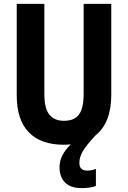

<svg xmlns="http://www.w3.org/2000/svg" viewBox="-20 -734 658 987"><path d="M388 102Q388 124 398.5 133.5Q409 143 427 143Q453 143 473 134V222Q458 228 438.5 230.5Q419 233 400 233Q343 233 314.5 204.5Q286 176 286 125Q286 64 344 8Q326 10 307 10Q190 10 128 -54Q66 -118 66 -243V-714H208V-249Q208 -177 233.5 -145Q259 -113 309 -113Q362 -113 386 -145.5Q410 -178 410 -250V-714H552V-246Q552 -103 471 -38Q426 10 407 41.5Q388 73 388 102Z"/></svg>

Font: Noto Sans Lao Condensed
Style: Bold
Weight: 700
Width: 3
Designer: Monotype Design Team
Foundry: Monotype Imaging Inc.
Version: Version 2.003; ttfautohint (v1.8.4.7-5d5b)